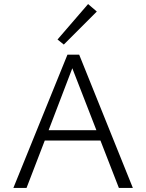

<svg xmlns="http://www.w3.org/2000/svg" viewBox="-20 -928 722 948"><path d="M295 -708 264 -733 415 -908 458 -871ZM476 -234H201L111 0H46L313 -658H371L636 0H567ZM456 -285 337 -591 220 -285Z"/></svg>

Font: Ysabeau Infant Semilight
Style: Regular
Weight: 300
Designer: Christian Thalmann (Catharsis Fonts)
Version: Version 0.003